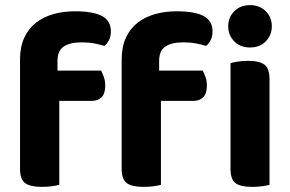

<svg xmlns="http://www.w3.org/2000/svg" viewBox="-20 -721 1131 748"><path d="M204 -446H374Q379 -436 384.5 -421Q390 -406 390 -388Q390 -356 375.5 -342Q361 -328 338 -328H211V-1Q201 2 183 4.5Q165 7 143 7Q98 7 78 -7.5Q58 -22 58 -64V-489Q58 -538 74.5 -574Q91 -610 120 -632.5Q149 -655 188 -666Q227 -677 272 -677Q343 -677 377.5 -658.5Q412 -640 412 -598Q412 -579 404.5 -564.5Q397 -550 387 -542Q368 -548 346.5 -552Q325 -556 298 -556Q252 -556 228 -539.5Q204 -523 204 -484ZM600 -446H770Q775 -436 780.5 -421Q786 -406 786 -388Q786 -356 771.5 -342Q757 -328 734 -328H607V-1Q597 2 579 4.5Q561 7 539 7Q494 7 474 -7.5Q454 -22 454 -64V-489Q454 -538 470.5 -574Q487 -610 516 -632.5Q545 -655 584 -666Q623 -677 668 -677Q739 -677 773.5 -658.5Q808 -640 808 -598Q808 -579 800.5 -564.5Q793 -550 783 -542Q764 -548 742.5 -552Q721 -556 694 -556Q648 -556 624 -539.5Q600 -523 600 -484ZM1030 -1Q1020 2 1002 4.5Q984 7 962 7Q917 7 897.5 -7.5Q878 -22 878 -64V-475Q888 -478 906 -481Q924 -484 946 -484Q991 -484 1010.5 -469Q1030 -454 1030 -412ZM869 -619Q869 -653 892.5 -677Q916 -701 954 -701Q992 -701 1015.5 -677Q1039 -653 1039 -619Q1039 -584 1015.5 -560Q992 -536 954 -536Q916 -536 892.5 -560Q869 -584 869 -619Z"/></svg>

Font: Baloo Paaji 2
Style: Bold
Weight: 700
Designer: Shuchita Grover, Noopur Datye and Ek Type
Foundry: Ek Type
Version: Version 1.640;hotconv 1.0.111;makeotfexe 2.5.65597; ttfautoh